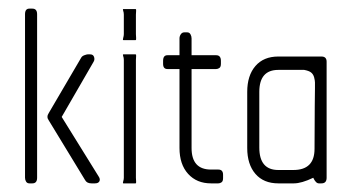

<svg xmlns="http://www.w3.org/2000/svg" viewBox="-20 -425 816 445"><path d="M200 0H192Q181 0 177 -8L93 -146Q87 -154 93 -163L168 -291Q170 -295 175.5 -297Q181 -299 183 -299H189Q196 -299 198 -293Q200 -287 197 -282L123 -154L208 -17Q213 -10 210.5 -5Q208 0 200 0ZM55 0H48Q43 0 40.5 -4Q38 -8 38 -13V-392Q38 -405 48 -405H55Q66 -405 66 -392V-13Q66 0 55 0Z M294 -332H266Q264 -332 265.5 -337Q267 -342 267 -346V-391Q267 -396 265.5 -400Q264 -404 266 -404H294Q296 -404 295.5 -400Q295 -396 295 -391V-346Q295 -342 295.5 -337Q296 -332 294 -332ZM294 0H266Q264 0 265.5 -4.5Q267 -9 267 -13V-286Q267 -291 265.5 -295Q264 -299 266 -299H294Q296 -299 295.5 -295Q295 -291 295 -286V-13Q295 -9 295.5 -4.5Q296 0 294 0Z M486 0H469Q436 0 416 -22Q396 -44 396 -82V-265H368Q358 -265 358 -277V-284Q358 -297 368 -297H396V-336Q396 -341 399 -345.5Q402 -350 407 -350H414Q419 -350 421.5 -345.5Q424 -341 424 -336V-297H481Q492 -297 492 -284V-277Q492 -270 488.5 -267.5Q485 -265 481 -265H424V-82Q424 -32 469 -32H486Q497 -32 497 -20V-12Q497 -5 493.5 -2.5Q490 0 486 0Z M725 0H719Q712 0 706 -13Q679 0 661 0H625Q591 0 572 -22Q553 -44 553 -82V-212Q553 -250 572 -272Q591 -294 625 -294H725Q737 -294 737 -282V-13Q737 0 725 0ZM710 -234Q710 -238 708 -246Q706 -253 701 -257Q696 -261 685 -263H625Q581 -263 581 -212V-83Q581 -31 625 -31H660Q709 -31 709 -80Q709 -148 709.5 -179Q710 -210 710 -221Z"/></svg>

Font: Chathura
Style: Regular
Weight: 400
Designer: Appaji Ambarisha Darbha
Foundry: Aditya Fonts
Version: Version 1.001 2016